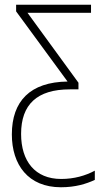

<svg xmlns="http://www.w3.org/2000/svg" viewBox="-20 -549 440 810"><path d="M237 241C298 241 343 227 380 210V171C341 192 293 206 238 206C128 206 69 131 69 16C69 -108 136 -172 275 -172H311V-200L96 -495H364V-529H48V-501L265 -205C107 -203 30 -122 30 18C30 146 99 241 237 241Z"/></svg>

Font: Noto Sans SemiCondensed ExtraLight
Style: Regular
Weight: 200
Width: 4
Designer: Monotype Design Team
Foundry: Monotype Imaging Inc.
Version: Version 2.013